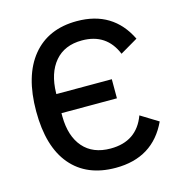

<svg xmlns="http://www.w3.org/2000/svg" viewBox="-107 -806 858 913"><g transform="rotate(-15 322.0 -349.0)"><path d="M352 12Q210 12 132.5 -79.5Q55 -171 55 -345Q55 -520 133 -615Q211 -710 352 -710Q530 -710 605 -556L518 -505Q473 -615 352 -615Q266 -615 218.5 -559Q171 -503 169 -405V-400H442V-306H169V-289Q170 -192 217.5 -137.5Q265 -83 352 -83Q481 -83 524 -200L610 -147Q536 12 352 12Z"/></g></svg>

Font: Anuphan Medium
Style: Regular
Weight: 500
Designer: Mike Abbink, Paul van der Laan, Pieter van Rosmalen, Mint Tantisuwanna
Foundry: Bold Monday; Cadson Demak
Version: Version 3.002;hotconv 1.0.109;makeotfexe 2.5.65596